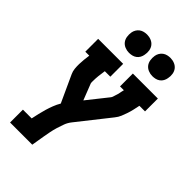

<svg xmlns="http://www.w3.org/2000/svg" viewBox="-281 -857 1162 1162"><g transform="rotate(45 300.0 -276.5)"><path d="M46 205V95H121Q126 71 131.5 47Q137 23 144 -0.5Q151 -24 160 -47.5Q169 -71 182 -93L103 -265Q95 -282 93 -301.5Q91 -321 91.5 -340.5Q92 -360 94 -380Q96 -400 99 -420H65V-530H279V-420H232Q228 -396 225.5 -372Q223 -348 223 -325Q223 -325 223 -325Q223 -325 223 -325V-324Q223 -324 223 -324Q223 -324 223 -324Q223 -320 223 -316Q223 -312 224 -308L265 -203L369 -334Q374 -340 376 -347.5Q378 -355 380.5 -362Q383 -369 385 -376Q387 -383 388.5 -390.5Q390 -398 391.5 -405.5Q393 -413 395 -420H362V-530H576V-420H528Q524 -400 519.5 -380Q515 -360 508.5 -340.5Q502 -321 494 -301.5Q486 -282 472 -265L310 -60Q294 -40 285.5 -17Q277 6 270 29Q263 52 258.5 75Q254 98 250 121L236 205ZM456 -602Q438 -602 421 -609Q404 -616 393.5 -629.5Q383 -643 380 -661.5Q377 -680 380 -699Q382 -712 389 -724Q396 -736 407 -744Q418 -752 431 -755Q444 -758 456 -758Q475 -758 492 -751Q509 -744 519.5 -730.5Q530 -717 533 -698.5Q536 -680 532 -661Q530 -648 523.5 -636Q517 -624 506 -616Q495 -608 482 -605Q469 -602 456 -602ZM256 -602Q238 -602 221 -609Q204 -616 193.5 -629.5Q183 -643 180 -661.5Q177 -680 180 -699Q182 -712 189 -724Q196 -736 207 -744Q218 -752 231 -755Q244 -758 256 -758Q275 -758 292 -751Q309 -744 319.5 -730.5Q330 -717 333 -698.5Q336 -680 332 -661Q330 -648 323.5 -636Q317 -624 306 -616Q295 -608 282 -605Q269 -602 256 -602Z"/></g></svg>

Font: Iosevka Curly Slab XBdExObl
Style: Regular
Weight: 800
Width: 7
Italic angle: -9°
Monospace: yes
Designer: Belleve Invis
Foundry: Belleve Invis
Version: Version 11.1.0; ttfautohint (v1.8.3)